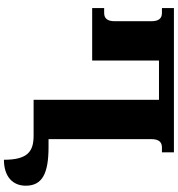

<svg xmlns="http://www.w3.org/2000/svg" viewBox="16 -770 905 977"><g transform="rotate(90 468.5 -281.5)"><path d="M728 -76H688V-599C688 -636 702 -653 730 -653H755V-714H21V-653H46C74 -653 88 -636 88 -599V-413C88 -376 74 -359 46 -359H21V-298H288V-638H488V0H670C749 0 793 28 793 151C880 151 925 105 925 40C925 -44 863 -76 728 -76Z"/></g></svg>

Font: Noto Serif Georgian Black
Style: Regular
Weight: 900
Designer: Monotype Design Team, Akaki Razmadze
Foundry: Google LLC
Version: Version 2.003